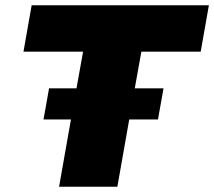

<svg xmlns="http://www.w3.org/2000/svg" viewBox="-20 -708 812 728"><path d="M204 0H425L470 -255H579L600 -373H491L516 -512H741L772 -688H100L69 -512H295L270 -373H166L145 -255H249Z"/></svg>

Font: Archivo Black
Style: Italic
Weight: 900
Italic angle: -10°
Designer: Hector Gatti
Foundry: Omnibus-Type
Version: Version 2.001